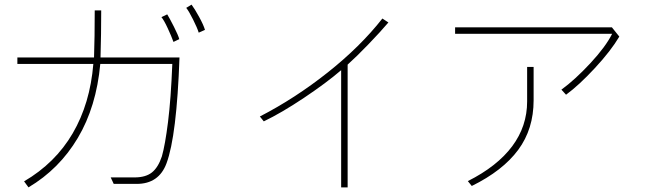

<svg xmlns="http://www.w3.org/2000/svg" viewBox="-20 -748 2800 829"><path d="M838 -607Q832 -627 813.5 -664Q795 -701 784 -714L807 -728Q820 -711 839.5 -675.5Q859 -640 865 -619ZM561 18Q609 18 636 -3.5Q663 -25 679 -73Q693 -122 705.5 -221.5Q718 -321 724 -472H413Q396 -287 316 -152.5Q236 -18 103 61L84 35Q219 -44 294 -172.5Q369 -301 383 -472H55V-500H386Q389 -586 389 -703H417Q417 -601 414 -500H755Q743 -161 699 -43Q666 46 570 46H471L458 18ZM729 -567Q720 -592 704 -626.5Q688 -661 677 -674L702 -686Q712 -670 731 -632.5Q750 -595 754 -579Z M1481 61H1453V-445Q1389 -390 1292.5 -325.5Q1196 -261 1119 -224L1102 -245Q1255 -324 1395.5 -435.5Q1536 -547 1631 -668L1657 -651Q1623 -611 1571 -557Q1519 -503 1481 -469Z M2654 -590Q2618 -529 2549 -454.5Q2480 -380 2424 -339L2404 -361Q2462 -403 2528.5 -474.5Q2595 -546 2623 -602H1945V-630H2622ZM2000 34Q2127 -30 2191.5 -116.5Q2256 -203 2256 -310V-459H2284V-315Q2284 -191 2217.5 -101Q2151 -11 2017 55Z"/></svg>

Font: LINE Seed Sans KR Thin
Style: Regular
Weight: 250
Designer: LINE BX Design & Sandoll Inc & Dalton Maag Ltd
Foundry: Sandoll Inc.
Version: Version 1.000